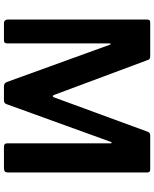

<svg xmlns="http://www.w3.org/2000/svg" viewBox="76 -858 782 974"><g transform="rotate(90 467.0 -371.0)"><path d="M84 -5.5C87.3 -1.8 92 0 98 0H183C189.7 0 194.2 -1.2 196.5 -3.5C198.8 -5.8 200 -10 200 -16V-533C200 -538.3 201 -541 203 -541C205.7 -541 207.3 -538.7 208 -534L396 -15C400 -5 407.3 0 418 0H489C499.7 0 506.3 -5 509 -15L699 -540C701.7 -544.7 703.3 -547 704 -547C706 -547 707 -545 707 -541V-18C707 -11.3 708.5 -6.7 711.5 -4C714.5 -1.3 719.3 0 726 0H833C841 0 846.7 -1.7 850 -5C853.3 -8.3 855 -13.7 855 -21V-726C855 -736.7 850.3 -742 841 -742H666C656 -742 649.3 -735.7 646 -723L475 -257C473 -251 470.7 -248 468 -248C465.3 -248 463 -250.7 461 -256L285 -728C283.7 -733.3 281.5 -737 278.5 -739C275.5 -741 270.7 -742 264 -742H95C89 -742 84.8 -740.7 82.5 -738C80.2 -735.3 79 -731 79 -725V-20C79 -14 80.7 -9.2 84 -5.5Z"/></g></svg>

Font: Libre Franklin SemiBold
Style: Regular
Weight: 600
Designer: Pablo Impallari, Rodrigo Fuenzalida
Foundry: Impallari Type
Version: Version 1.002; ttfautohint (v1.5)